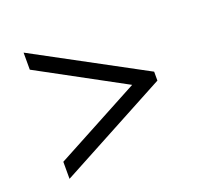

<svg xmlns="http://www.w3.org/2000/svg" viewBox="-94 -712 746 709"><g transform="rotate(-20 279.5 -358.0)"><path d="M65 -110V-177L401 -357L65 -539V-606L494 -375V-340Z"/></g></svg>

Font: Noto Serif Myanmar
Style: Regular
Weight: 400
Designer: Ben Mitchell and the Monotype Design Team
Foundry: Monotype Imaging Inc.
Version: Version 2.106